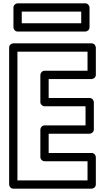

<svg xmlns="http://www.w3.org/2000/svg" viewBox="-20 -1111 620 1156"><path d="M111 -1041H469V-971H111ZM86 -1091C75.3 -1091 61 -1081.1 61 -1066V-946C61 -935.3 70.9 -921 86 -921H494C504.7 -921 519 -930.9 519 -946V-1066C519 -1076.7 509.1 -1091 494 -1091ZM507 -800V-685H248C232.9 -685 223 -670.7 223 -660V-496C223 -480.9 237.3 -471 248 -471H495V-356H248C232.9 -356 223 -341.7 223 -331V-165C223 -149.9 237.3 -140 248 -140H507V-25H85V-800ZM557 -825C557 -835.7 547.1 -850 532 -850H60C49.3 -850 35 -840.1 35 -825V0C35 10.7 44.9 25 60 25H532C542.7 25 557 15.1 557 0V-165C557 -175.7 547.1 -190 532 -190H273V-306H520C530.7 -306 545 -315.9 545 -331V-496C545 -506.7 535.1 -521 520 -521H273V-635H532C542.7 -635 557 -644.9 557 -660Z"/></svg>

Font: Hussar Techniczny
Style: Bold 
Weight: 700
Foundry: Cannot Into Space Fonts
Version: Version 0.77